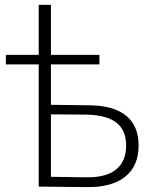

<svg xmlns="http://www.w3.org/2000/svg" viewBox="-20 -762 623 784"><path d="M4 -538H138V-742H188V-538H386V-499H188V-334L347 -332Q444 -331 495 -289.5Q546 -248 546 -168Q546 -85 492 -41Q438 3 335 2L138 0V-499H4ZM495 -168Q495 -231 455 -261.5Q415 -292 334 -294L188 -295V-40L334 -38Q413 -37 454 -70Q495 -103 495 -168Z"/></svg>

Font: Goldbeck Next Light
Style: Regular
Weight: 300
Designer: Julieta Ulanovsky
Foundry: Julieta Ulanovsky
Version: Version 7.200